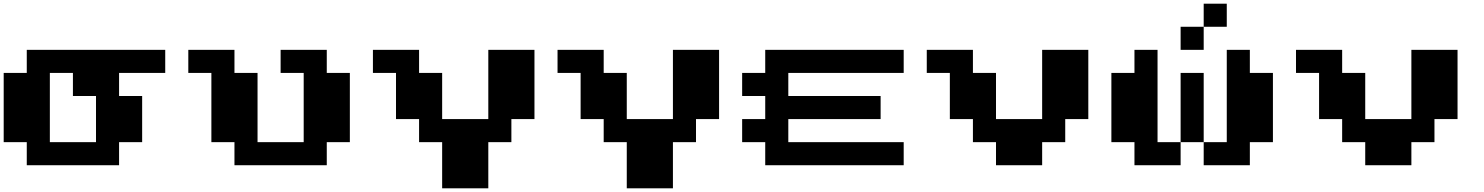

<svg xmlns="http://www.w3.org/2000/svg" viewBox="-20 -1020 8040 1040"><path d="M125 -687.5V-750H500H875V-687.5V-625H750H625V-562.5V-500H687.5H750V-375V-250H687.5H625V-187.5V-125H375H125V-187.5V-250H62.5H0V-437.5V-625H62.5H125ZM375 -562.5V-625H312.5H250V-437.5V-250H375H500V-375V-500H437.5H375Z M1000 -687.5V-750H1125H1250V-687.5V-625H1312.5H1375V-437.5V-250H1500H1625V-437.5V-625H1562.5H1500V-687.5V-750H1625H1750V-687.5V-625H1812.5H1875V-437.5V-250H1812.5H1750V-187.5V-125H1500H1250V-187.5V-250H1187.5H1125V-437.5V-625H1062.5H1000Z M2000 -687.5V-750H2125H2250V-687.5V-625H2312.5H2375V-500V-375H2500H2625V-562.5V-750H2750H2875V-562.5V-375H2812.5H2750V-312.5V-250H2687.5H2625V-125V0H2500H2375V-125V-250H2312.5H2250V-312.5V-375H2187.5H2125V-500V-625H2062.5H2000Z M3000 -687.5V-750H3125H3250V-687.5V-625H3312.5H3375V-500V-375H3500H3625V-562.5V-750H3750H3875V-562.5V-375H3812.5H3750V-312.5V-250H3687.5H3625V-125V0H3500H3375V-125V-250H3312.5H3250V-312.5V-375H3187.5H3125V-500V-625H3062.5H3000Z M4125 -687.5V-750H4500H4875V-687.5V-625H4562.5H4250V-562.5V-500H4500H4750V-437.5V-375H4500H4250V-312.5V-250H4562.5H4875V-187.5V-125H4500H4125V-187.5V-250H4062.5H4000V-312.5V-375H4062.5H4125V-437.5V-500H4062.5H4000V-562.5V-625H4062.5H4125Z M5000 -687.5V-750H5125H5250V-687.5V-625H5312.5H5375V-500V-375H5500H5625V-562.5V-750H5750H5875V-562.5V-375H5812.5H5750V-312.5V-250H5687.5H5625V-187.5V-125H5500H5375V-187.5V-250H5312.5H5250V-312.5V-375H5187.5H5125V-500V-625H5062.5H5000Z M6125 -687.5V-750H6187.5H6250V-500V-250H6312.5H6375V-437.5V-625H6437.5H6500V-437.5V-250H6562.5H6625V-500V-750H6687.5H6750V-687.5V-625H6812.5H6875V-437.5V-250H6812.5H6750V-187.5V-125H6625H6500V-187.5V-250H6437.5H6375V-187.5V-125H6250H6125V-187.5V-250H6062.5H6000V-437.5V-625H6062.5H6125ZM6500 -937.5V-1000H6562.5H6625V-937.5V-875H6562.5H6500V-812.5V-750H6437.5H6375V-812.5V-875H6437.5H6500Z M7000 -687.5V-750H7125H7250V-687.5V-625H7312.5H7375V-500V-375H7500H7625V-562.5V-750H7750H7875V-562.5V-375H7812.5H7750V-312.5V-250H7687.5H7625V-187.5V-125H7500H7375V-187.5V-250H7312.5H7250V-312.5V-375H7187.5H7125V-500V-625H7062.5H7000Z"/></svg>

Font: Press Start 2P
Style: Regular
Weight: 500
Monospace: yes
Version: Version 2.14